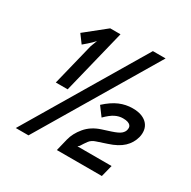

<svg xmlns="http://www.w3.org/2000/svg" viewBox="-180 -994 1172 1179"><g transform="rotate(30 405.5 -405.0)"><path d="M767 -323Q755 -276 719.5 -242.5Q684 -209 618 -188L549 -165Q520 -156 505 -135.5Q490 -115 476 -92L474 -90L465 -82H707L686 1H367L388 -85Q400 -134 438 -179.5Q476 -225 541 -246L600 -265Q646 -280 661.5 -294Q677 -308 680 -323Q682 -331 681.5 -339.5Q681 -348 675 -355Q669 -362 656.5 -366.5Q644 -371 622 -371Q594 -371 567 -357.5Q540 -344 505 -309L458 -372Q506 -416 550.5 -435Q595 -454 643 -454Q683 -454 709.5 -443Q736 -432 751 -413.5Q766 -395 769.5 -371.5Q773 -348 767 -323ZM664 -820 171 10H81L574 -820ZM238 -355H154L228 -655L246 -702L226 -681L202 -659L175 -636L132 -694L277 -810H350Z"/></g></svg>

Font: TypoPRO Sinkin Sans
Style: 500 Medium Italic
Weight: 500
Italic angle: -112°
Designer: Keith Bates
Foundry: K-Type
Version: Sinkin Sans (version 1.0)  by Keith Bates   •   © 2014   www